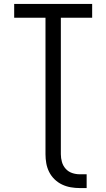

<svg xmlns="http://www.w3.org/2000/svg" viewBox="-20 -755 540 975"><path d="M385 200Q362 200 339 196Q316 192 295 182Q274 172 257 155.5Q240 139 229.5 118Q219 97 215 74Q211 51 211 28V-665H52V-735H448V-665H289V28Q289 48 294.5 67.5Q300 87 313.5 102Q327 117 346 123.5Q365 130 385 130H420V200Z"/></svg>

Font: Iosevka SS04
Style: Regular
Weight: 400
Monospace: yes
Designer: Belleve Invis
Foundry: Belleve Invis
Version: Version 19.0.0; ttfautohint (v1.8.4)